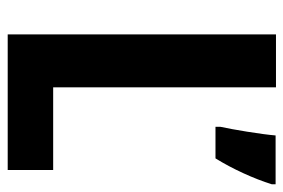

<svg xmlns="http://www.w3.org/2000/svg" viewBox="-142 -612 754 511"><g transform="rotate(90 235.5 -357.0)"><path d="M72 0H433V-121H213V-714H72ZM471 -703V-713H341C338 -675 325 -598 318 -566V-553H402C430 -598 456 -655 471 -703Z"/></g></svg>

Font: Noto Sans Armenian Condensed
Style: Regular
Weight: 400
Width: 3
Designer: Monotype Design Team
Foundry: Monotype Imaging Inc.
Version: Version 2.008